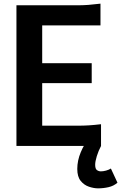

<svg xmlns="http://www.w3.org/2000/svg" viewBox="-20 -799 663 1051"><path d="M70 0V-770H401Q434 -770 463.8 -772.2Q493.5 -774.5 530 -779V-660H211V-453H482V-344H211V-111H405Q438 -111 466.5 -112.8Q495 -114.5 533 -119V0ZM517 232Q493.5 232 466.8 223Q440 214 421.5 191Q403 168 403 126Q403 80 422 34.5Q441 -11 468 -43L533 0Q519 26.5 510 55.5Q501 84.5 501 103Q501 125.5 510.8 132.2Q520.5 139 532 139Q545 139 560.5 134.8Q576 130.5 587 123.5L623 201Q602.5 219 574.2 225.5Q546 232 517 232Z"/></svg>

Font: Junction
Style: Bold
Weight: 700
Designer: Caroline Hadilaksono
Foundry: Caroline Hadilaksono, Tyler Finck, The League of Moveable Type
Version: Version 2.000; ttfautohint (v1.8.3)